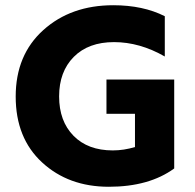

<svg xmlns="http://www.w3.org/2000/svg" viewBox="-20 -706 746 734"><path d="M646 -62Q550 8 396 8Q242 8 141 -85Q40 -178 40 -337Q40 -496 145.5 -591Q251 -686 413 -686Q527 -686 610 -644V-490Q514 -545 416 -545Q318 -545 262 -488.5Q206 -432 206 -337.5Q206 -243 261 -187Q316 -131 411 -131Q454 -131 496 -144V-271H387V-402H646Z"/></svg>

Font: Hind Mysuru
Style: Bold
Weight: 700
Designer: Manushi Parikh, Hitesh Malaviya
Foundry: Indian Type Foundry
Version: Version 0.703;PS 1.0;hotconv 1.0.86;makeotf.lib2.5.63406